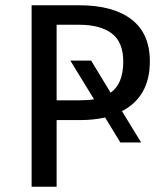

<svg xmlns="http://www.w3.org/2000/svg" viewBox="-20 -709 629 729"><path d="M443 -287 516 -168H437L379 -263Q336 -253 282 -253H195V0H100V-689H281Q409 -689 479 -635.5Q549 -582 549 -476Q549 -342 443 -287ZM337 -332 247 -479H326L400 -357Q448 -391 448 -475Q448 -549 404.5 -582Q361 -615 280 -615H195V-328H278Q313 -328 337 -332Z"/></svg>

Font: Fira GO
Style: Regular
Weight: 400
Designer: Carrois Corporate
Foundry: Carrois Corporate GbR
Version: Version 0.300